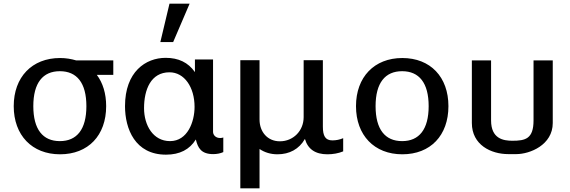

<svg xmlns="http://www.w3.org/2000/svg" viewBox="-20 -830 3113 1049"><path d="M162 -250C162 -377 214 -441 307 -441C400 -441 452 -377 452 -250C452 -123 400 -59 307 -59C214 -59 162 -123 162 -250ZM599 -421V-500H396C369 -508 340 -513 308 -513C155 -513 55 -409 55 -250C55 -91 155 13 308 13C462 13 560 -90 560 -250C560 -319 542 -377 509 -421Z M906 -435C987 -435 1043 -354 1043 -246C1043 -165 1005 -59 909 -59C816 -59 767 -146 767 -239C767 -340 804 -435 906 -435ZM1050 -68C1061 -22 1079 12 1145 12C1165 12 1185 8 1200 1V-79C1193 -76 1184 -76 1182 -76C1159 -76 1144 -92 1144 -110V-505H1045V-436C1008 -489 955 -514 885 -514C776 -514 663 -438 663 -250C663 -126 718 15 887 15C962 15 1016 -13 1050 -68ZM906 -810 856 -600H926L1016 -810Z M1398 -16C1426 3 1459 13 1496 13C1561 13 1614 -15 1646 -71C1662 -15 1703 13 1769 13C1798 13 1829 8 1855 -3V-75C1836 -67 1816 -63 1796 -63C1757 -63 1744 -88 1744 -138V-501H1639V-190C1639 -115 1582 -58 1509 -58C1442 -58 1398 -109 1398 -177V-501H1293V199H1398Z M1925 -250C1925 -91 2025 13 2178 13C2332 13 2430 -90 2430 -250C2430 -409 2332 -513 2178 -513C2025 -513 1925 -409 1925 -250ZM2032 -250C2032 -377 2084 -441 2177 -441C2270 -441 2322 -377 2322 -250C2322 -123 2270 -59 2177 -59C2084 -59 2032 -123 2032 -250Z M2558 -158C2558 -38 2663 12 2757 12H2801C2875 12 3000 -38 3000 -158V-500H2895V-172C2895 -71 2850 -61 2779 -61C2730 -61 2663 -72 2663 -172V-500H2558Z"/></svg>

Font: Perun Medium
Style: Regular
Weight: 500
Foundry: Copyright (c) Stefan Peev, Context Ltd, 2016
Version: Version 1.089